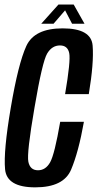

<svg xmlns="http://www.w3.org/2000/svg" viewBox="-21 -802 419 826"><path d="M130.5 4Q8 4 0.8 -74Q-6.5 -152 25.5 -339.5Q57.5 -528 92.2 -604Q127 -680 248.5 -680Q371.5 -680 377.5 -606Q383.5 -532 361 -397H259Q283.5 -540.5 276.8 -573.5Q270 -606.5 237 -606.5Q202.5 -606.5 181.8 -571.5Q161 -536.5 127.5 -339.5Q93.5 -142.5 101 -106Q108.5 -69.5 142.5 -69.5Q175.5 -69.5 194.8 -104Q214 -138.5 238 -278H340Q317 -148 284.8 -72Q252.5 4 130.5 4ZM156.5 -700 230.5 -782.5H296L342.5 -700H289L259 -757.5L209.5 -700Z"/></svg>

Font: Anybody Condensed Medium
Style: Italic
Weight: 500
Width: 3
Italic angle: -10°
Designer: Tyler Finck
Foundry: Etcetera Type Company
Version: Version 1.010; ttfautohint (v1.8.3) -l 8 -r 50 -G 200 -x 14 